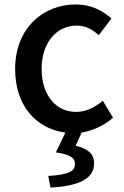

<svg xmlns="http://www.w3.org/2000/svg" viewBox="-20 -584 557 863"><path d="M347 12C397 3 448 -19 488 -55L442 -131C409 -103 368 -81 322 -81C230 -81 167 -158 167 -274C167 -391 233 -469 325 -469C363 -469 394 -453 424 -426L481 -501C441 -536 390 -564 320 -564C175 -564 48 -458 48 -274C48 -107 144 -5 274 12L231 101C296 110 317 126 317 153C317 186 289 201 197 207L207 259C332 253 403 220 403 151C403 105 373 84 320 71Z"/></svg>

Font: Kinto Sans Med
Style: Regular
Weight: 500
Designer: Authors: Ryoko NISHIZUKA  (kana & ideographs); Paul D. Hunt (Latin, Greek & Cyrillic); Wenlong ZHANG  (bopomofo); Sandol
Foundry: Adobe Systems Incorporated, ookami Inc.
Version: Version 0.001